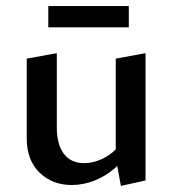

<svg xmlns="http://www.w3.org/2000/svg" viewBox="-20 -603 567 632"><path d="M216 6Q152 6 110 -35Q68 -76 68 -148V-410L167 -428V-183Q167 -128 190 -97Q213 -66 257 -66Q280 -66 304.5 -75Q329 -84 350.5 -101.5Q372 -119 386 -146L418 -122Q393 -80 360.5 -51.5Q328 -23 291 -8.5Q254 6 216 6ZM378 9 361 -83V-410L459 -428V-9ZM139 -513V-583H404V-513Z"/></svg>

Font: Ysabeau SemiBold
Style: Regular
Weight: 600
Designer: Christian Thalmann (Catharsis Fonts)
Version: Version 2.000;gftools[0.9.27.dev2+g8671c4b]